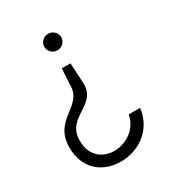

<svg xmlns="http://www.w3.org/2000/svg" viewBox="-144 -663 680 746"><g transform="rotate(-30 196.0 -290.0)"><path d="M35 -152C35 -50 106 -4 182 -4C260 -4 339 -54 350 -148H299C277 -28 85 -13 83 -152C81 -263 213 -238 207 -344L202 -433H163L159 -358C158 -265 35 -276 35 -152ZM146 -539C146 -519 163 -502 184 -502C205 -502 222 -519 222 -539C222 -559 205 -576 184 -576C163 -576 146 -559 146 -539Z"/></g></svg>

Font: Charger Sport
Style: HLNrw
Weight: 100
Designer: Jasper
Foundry: Cannot Into Space Fonts
Version: Version 1.1